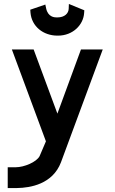

<svg xmlns="http://www.w3.org/2000/svg" viewBox="-20 -725 579 970"><path d="M133 -676 134 -661C140 -591 199 -545 270 -545H273C348 -545 401 -599 405 -659L406 -673L328 -705L327 -680C326 -658 307 -637 270 -637H265C255 -637 222 -639 213 -683L209 -702ZM212 -11 180 64C164 94 102 120 59 120H19V225H66C134 224 246 205 288 95L499 -475H389L270 -151L150 -475H40Z"/></svg>

Font: Mint Spirit No2
Style: Bold
Weight: 700
Designer: HARENDAL Hirwen
Foundry: Arkandis Digital Foundry.
Version: Version 1.004;FFEdit